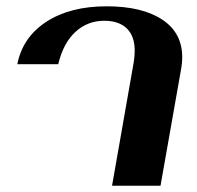

<svg xmlns="http://www.w3.org/2000/svg" viewBox="-20 -590 627 610"><path d="M405 -393Q408 -413 408 -429Q408 -475 383 -499.5Q358 -524 311 -524Q258 -524 219.5 -488.5Q181 -453 165 -386H35Q52 -472 127.5 -521Q203 -570 319 -570Q431 -570 495 -528Q559 -486 559 -408Q559 -392 556 -374L490 0H336Z"/></svg>

Font: Fahkwang
Style: Bold Italic
Weight: 700
Italic angle: -10°
Designer: Suppakit Chalermlarp | Katatrad Co.,Ltd.
Foundry: Cadson Demak Co.,Ltd.
Version: Version 1.000; ttfautohint (v1.6)